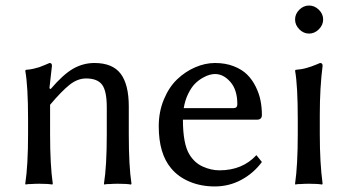

<svg xmlns="http://www.w3.org/2000/svg" viewBox="-20 -668 1272 698"><path d="M448.2 -180.2Q448.2 -63.5 458 0L456.1 2.9Q442.4 0 408.2 0Q392.6 0 380.4 1Q368.2 1 363.3 2L358.9 2.9L357.9 0Q368.2 -63.5 368.2 -180.2V-277.8Q368.2 -337.4 351.1 -360.1Q334 -382.8 293 -382.8Q262.2 -382.8 233.4 -360.1Q204.6 -337.4 162.1 -287.1V-180.2Q162.1 -67.4 171.9 0L169.9 2.9Q156.2 0 122.1 0Q106.4 0 94.2 1Q82 1 77.6 2L73.2 2.9L71.8 0Q82 -66.4 82 -180.2V-234.9Q82 -355.5 71.8 -411.1L74.2 -414.1Q88.4 -415 102.1 -418.2Q115.7 -421.4 122.3 -423.6Q128.9 -425.8 142.6 -431.6Q156.2 -437.5 160.2 -439Q168.9 -439 168.9 -429.2L159.7 -347.2L164.1 -344.2Q210 -397.9 246.3 -418.5Q282.7 -439 323.2 -439Q389.2 -439 418.7 -399.9Q448.2 -360.8 448.2 -280.8Z M912.1 -104 932.1 -79.1Q902.3 -38.6 857.7 -14.4Q813 9.8 760.7 9.8Q710.4 9.8 669.2 -7.6Q627.9 -24.9 602.1 -56.2Q557.1 -109.4 557.1 -209Q557.1 -261.7 575.7 -306.4Q594.2 -351.1 623.8 -379.4Q653.3 -407.7 689.5 -423.3Q725.6 -439 761.7 -439Q799.8 -439 829.8 -427.2Q859.9 -415.5 878.7 -396.7Q897.5 -377.9 909.9 -352.5Q922.4 -327.1 927.2 -302Q932.1 -276.9 932.1 -250Q932.1 -232.9 914.1 -232.9H645Q645 -144.5 668.9 -106Q687.5 -75.7 717.5 -62.3Q747.6 -48.8 777.8 -48.8Q861.3 -48.8 912.1 -104ZM647.9 -274.9H829.1Q842.8 -274.9 842.8 -289.1Q842.8 -341.3 817.6 -370.1Q792.5 -398.9 761.7 -398.9Q753.4 -398.9 742.7 -396.2Q731.9 -393.6 716.8 -385Q701.7 -376.5 688.7 -363.5Q675.8 -350.6 664.3 -327.4Q652.8 -304.2 647.9 -274.9Z M1062.5 -234.9Q1062.5 -357.4 1052.7 -411.1L1054.7 -414.1Q1065.9 -415 1076.2 -416.7Q1086.4 -418.5 1096.7 -421.6Q1106.9 -424.8 1112.3 -426.5Q1117.7 -428.2 1129.4 -433.1Q1141.1 -438 1143.6 -439Q1152.8 -439 1152.8 -429.2Q1142.6 -349.1 1142.6 -251V-180.2Q1142.6 -75.2 1152.8 0L1150.9 2.9Q1136.7 0 1102.5 0Q1086.9 0 1074.7 1Q1062.5 1 1058.1 2L1053.7 2.9L1052.7 0Q1062.5 -67.9 1062.5 -180.2ZM1068.1 -561.5Q1052.7 -577.1 1052.7 -597.2Q1052.7 -617.2 1068.1 -632.6Q1083.5 -647.9 1103.5 -647.9Q1123.5 -647.9 1139.2 -632.6Q1154.8 -617.2 1154.8 -597.2Q1154.8 -577.1 1139.2 -561.5Q1123.5 -545.9 1103.5 -545.9Q1083.5 -545.9 1068.1 -561.5Z"/></svg>

Font: Linux Biolinum
Style: Regular
Weight: 400
Designer: Philipp H. Poll
Foundry: Philipp H. Poll
Version: Version 0.6.4